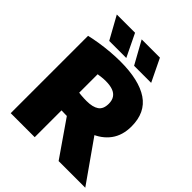

<svg xmlns="http://www.w3.org/2000/svg" viewBox="-254 -1106 1261 1261"><g transform="rotate(45 376.0 -475.5)"><path d="M60 0V-718.5Q98 -727.5 144 -734.8Q190 -742 238 -746Q286 -750 329 -750Q502.5 -750 592.8 -689.2Q683 -628.5 683 -499.5Q683 -416.5 641.5 -360.2Q600 -304 524.8 -275.8Q449.5 -247.5 348.5 -247.5Q332.5 -247.5 316 -248Q299.5 -248.5 283 -249V0ZM505 0 270.5 -339H514L752.5 0ZM356 -408.5Q412.5 -408.5 442.2 -429Q472 -449.5 472 -499.5Q472 -530.5 458.5 -551Q445 -571.5 418.5 -581.2Q392 -591 352.5 -591Q335 -591 316.5 -589Q298 -587 283 -584.5V-413Q294.5 -411.5 306.8 -410.5Q319 -409.5 331.5 -409Q344 -408.5 356 -408.5ZM413 -793 325.5 -951H495L571.5 -793ZM182 -793 94.5 -951H264L340.5 -793Z"/></g></svg>

Font: Encode Sans SC SemiExpanded Black
Style: Regular
Weight: 900
Width: 6
Designer: Multiple Designers
Foundry: Impallari Type
Version: Version 3.002